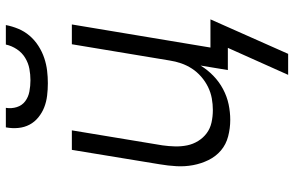

<svg xmlns="http://www.w3.org/2000/svg" viewBox="-190 -590 981 640"><g transform="rotate(-90 300.0 -269.5)"><path d="M343 -600Q322 -600 301.5 -602.5Q281 -605 263 -612Q245 -619 229.5 -631.5Q214 -644 205 -661Q196 -678 194 -698.5Q192 -719 196 -740H261Q258 -721 263.5 -703.5Q269 -686 283 -675.5Q297 -665 315.5 -661.5Q334 -658 353 -658Q372 -658 391 -661.5Q410 -665 427.5 -675.5Q445 -686 456.5 -703.5Q468 -721 472 -740H537Q533 -719 524.5 -698.5Q516 -678 501.5 -661Q487 -644 467.5 -631.5Q448 -619 427 -612Q406 -605 385 -602.5Q364 -600 343 -600ZM371 201 461 0H387L402 -91Q388 -68 368 -48.5Q348 -29 323.5 -16Q299 -3 273 2.5Q247 8 221 8Q193 8 166 1Q139 -6 119 -23Q99 -40 87 -64.5Q75 -89 70 -116Q65 -143 66.5 -171Q68 -199 73 -228L121 -520H186L136 -218Q133 -197 132.5 -176Q132 -155 136 -135.5Q140 -116 150.5 -99Q161 -82 176.5 -70.5Q192 -59 212 -54.5Q232 -50 254 -50Q273 -50 292.5 -53.5Q312 -57 330.5 -66Q349 -75 365 -89Q381 -103 392 -120Q403 -137 409.5 -156Q416 -175 419 -195L473 -520H539L462 -58H556L441 201Z"/></g></svg>

Font: Iosevka SS04 Light Extended
Style: Italic
Weight: 300
Width: 7
Italic angle: -9°
Monospace: yes
Designer: Belleve Invis
Foundry: Belleve Invis
Version: Version 19.0.0; ttfautohint (v1.8.4)